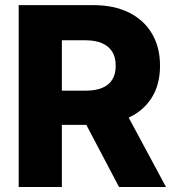

<svg xmlns="http://www.w3.org/2000/svg" viewBox="-20 -748 701 768"><path d="M54.7 0V-727.5H353Q435.5 -727.5 495.4 -698Q555.2 -668.5 587.6 -614Q620.1 -559.6 620.1 -484.9Q620.1 -410.2 586.9 -357.2Q553.7 -304.2 492.4 -276.4Q431.2 -248.5 346.7 -248.5H158.2V-385.3H321.8Q361.3 -385.3 388.2 -396.2Q415 -407.2 429 -429.4Q442.9 -451.7 442.9 -484.9Q442.9 -518.6 429 -541Q415 -563.5 388.2 -575.2Q361.3 -586.9 321.8 -586.9H227.5V0ZM456.1 0 281.7 -331.5H465.8L644 0Z"/></svg>

Font: Inter 18pt ExtraBold
Style: Regular
Weight: 800
Designer: Rasmus Andersson
Foundry: rsms
Version: Version 4.001;git-66647c0bb